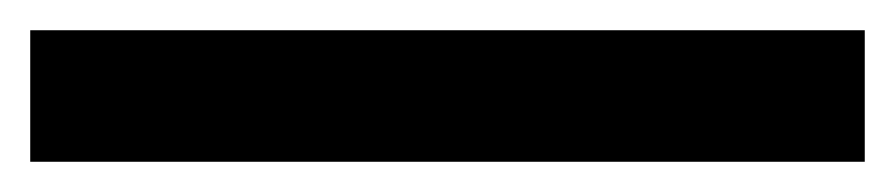

<svg xmlns="http://www.w3.org/2000/svg" viewBox="-20 71 592 127"><path d="M552 178H0V91H552Z"/></svg>

Font: Viga
Style: Regular
Weight: 400
Designer: Oscar Yáñez
Foundry: Fontstage
Version: Version 1.001